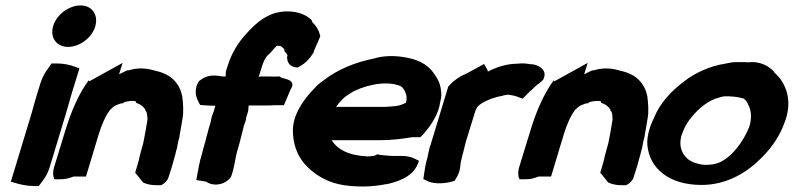

<svg xmlns="http://www.w3.org/2000/svg" viewBox="-20 -689 2927 708"><path d="M20 -19 37 -14C54 -9 79 -3 106 -3H123L135 -19C148 -35 158 -54 164 -75L224 -273C232 -299 237 -320 244 -343L273 -437L256 -443C238 -450 215 -455 188 -455H170L159 -439C147 -424 136 -404 129 -382L117 -343C109 -318 104 -297 97 -273ZM176 -593C163 -549 190 -516 231 -516C272 -516 318 -548 331 -591C344 -635 319 -669 277 -669C235 -669 189 -636 176 -593Z M179 -71C174 -54 175 -39 181 -28H188H203C220 -28 234 -31 251 -38H297L345 -197C354 -226 369 -262 384 -281V-282L385 -283C392 -290 400 -297 406 -300C412 -303 426 -308 429 -308H433L438 -312C447 -315 457 -317 473 -317C474 -317 476 -316 481 -315L482 -310L484 -309C497 -305 508 -297 516 -285V-281L517 -280C520 -278 522 -272 523 -264V-261L524 -249C520 -221 514 -191 508 -160L502 -139C497 -123 494 -107 490 -91C485 -75 480 -58 476 -44L479 -52L506 -18L508 -16C518 -11 535 -6 556 -6H567H574C586 -12 597 -22 601 -34L615 -78C619 -91 621 -102 624 -111L625 -115L626 -117C627 -123 629 -130 631 -138L633 -143V-145C635 -158 638 -171 642 -186V-187V-188C645 -206 650 -231 653 -252C658 -280 655 -309 652 -334C643 -378 615 -415 553 -428C523 -437 493 -441 455 -430L452 -429L450 -430C438 -425 430 -420 419 -415L432 -457L309 -389L307 -393C269 -341 242 -277 221 -208Z M704 -25 741 -19C759 -4 802 -2 828 -32L832 -37L839 -59C846 -85 848 -108 854 -129C861 -152 867 -175 872 -196C875 -205 877 -217 879 -224L886 -244C888 -251 888 -256 888 -256L895 -279L897 -300H955C967 -300 979 -300 992 -301H1027L1051 -358C1081 -402 1010 -397 1013 -407H1006H1005C994 -406 983 -407 971 -407H940L934 -405L943 -435C952 -465 960 -479 970 -488L972 -489L973 -490C985 -502 995 -516 1002 -521L1004 -520H1008C1016 -520 1020 -516 1028 -508L1029 -500L1033 -496C1037 -491 1040 -488 1040 -483L1038 -478L1039 -474C1040 -456 1051 -444 1068 -441L1078 -440L1088 -446C1109 -458 1124 -475 1134 -492L1137 -496L1138 -502C1146 -519 1152 -535 1158 -548L1161 -556L1159 -563C1155 -579 1147 -592 1132 -607L1129 -615L1126 -618C1107 -635 1078 -647 1039 -647C969 -647 922 -603 886 -562C859 -533 834 -493 820 -448L813 -426L812 -407H809H807H804C791 -407 756 -420 722 -396L715 -391L710 -384C692 -348 708 -322 713 -311L718 -302L730 -301C744 -300 759 -299 774 -299L769 -281C767 -275 765 -269 763 -265L762 -262L761 -260C759 -251 758 -243 756 -236L750 -216C747 -206 744 -194 742 -186L741 -184V-183C740 -178 739 -172 736 -163L729 -139V-138C728 -133 726 -126 724 -119C715 -91 712 -66 707 -43Z M1060 -208C1060 -160 1075 -118 1102 -86C1136 -47 1186 -14 1256 -5C1305 1 1355 0 1404 -10H1406H1407C1441 -18 1499 -34 1519 -81L1525 -96L1511 -103C1501 -108 1485 -114 1464 -114H1435C1416 -114 1396 -116 1380 -118L1372 -120L1361 -115C1360 -115 1351 -113 1338 -112C1267 -115 1225 -137 1203 -172H1382C1425 -172 1462 -177 1500 -183H1530L1542 -195C1563 -219 1590 -256 1600 -296L1605 -321C1608 -333 1608 -344 1606 -355C1604 -383 1591 -403 1578 -421C1555 -454 1516 -472 1465 -479C1433 -484 1393 -484 1358 -473C1292 -460 1224 -433 1171 -391C1162 -385 1150 -375 1140 -364C1110 -333 1082 -297 1067 -253V-252C1062 -236 1060 -222 1060 -208ZM1219 -295C1226 -305 1235 -315 1246 -326C1252 -332 1258 -336 1272 -345C1314 -372 1398 -393 1450 -374H1451C1463 -370 1471 -360 1476 -345C1480 -336 1480 -326 1478 -315C1478 -315 1478 -313 1477 -310C1466 -305 1456 -300 1440 -298L1416 -296H1415C1410 -295 1405 -295 1398 -295Z M1541 -29 1551 -24C1575 -10 1612 -11 1641 -18L1656 -22L1664 -35C1678 -59 1677 -77 1679 -90L1684 -112V-113L1689 -130V-131C1692 -143 1695 -156 1698 -167L1732 -277C1738 -296 1747 -303 1765 -313C1786 -324 1809 -332 1834 -336L1836 -337L1850 -340C1864 -339 1878 -336 1889 -332L1907 -325L1924 -342C1929 -347 1933 -352 1940 -357L1942 -359L1959 -375C1967 -380 1974 -386 1979 -391L1983 -395L1985 -400C1997 -428 1973 -447 1944 -452H1942H1937C1926 -454 1908 -457 1886 -454C1850 -454 1811 -442 1779 -425C1779 -427 1777 -432 1775 -436L1765 -453L1697 -416C1676 -408 1654 -393 1638 -375L1633 -370L1569 -159C1567 -151 1564 -146 1562 -135C1559 -125 1558 -115 1557 -111C1549 -85 1546 -63 1543 -42Z M1894 -71C1889 -54 1890 -39 1896 -28H1903H1918C1935 -28 1949 -31 1966 -38H2012L2060 -197C2069 -226 2084 -262 2099 -281V-282L2100 -283C2107 -290 2115 -297 2121 -300C2127 -303 2141 -308 2144 -308H2148L2153 -312C2162 -315 2172 -317 2188 -317C2189 -317 2191 -316 2196 -315L2197 -310L2199 -309C2212 -305 2223 -297 2231 -285V-281L2232 -280C2235 -278 2237 -272 2238 -264V-261L2239 -249C2235 -221 2229 -191 2223 -160L2217 -139C2212 -123 2209 -107 2205 -91C2200 -75 2195 -58 2191 -44L2194 -52L2221 -18L2223 -16C2233 -11 2250 -6 2271 -6H2282H2289C2301 -12 2312 -22 2316 -34L2330 -78C2334 -91 2336 -102 2339 -111L2340 -115L2341 -117C2342 -123 2344 -130 2346 -138L2348 -143V-145C2350 -158 2353 -171 2357 -186V-187V-188C2360 -206 2365 -231 2368 -252C2373 -280 2370 -309 2367 -334C2358 -378 2330 -415 2268 -428C2238 -437 2208 -441 2170 -430L2167 -429L2165 -430C2153 -425 2145 -420 2134 -415L2147 -457L2024 -389L2022 -393C1984 -341 1957 -277 1936 -208Z M2367 -156C2374 -68 2447 -7 2567 -7C2662 -7 2738 -55 2791 -110C2827 -146 2856 -189 2873 -237C2900 -306 2884 -360 2859 -396C2851 -407 2842 -415 2835 -422V-423V-424C2818 -442 2787 -465 2738 -459C2738 -459 2734 -460 2730 -460H2694C2680 -460 2667 -457 2653 -454C2600 -446 2544 -421 2504 -390C2456 -354 2413 -309 2391 -253C2377 -225 2365 -188 2367 -156ZM2492 -186C2499 -208 2508 -227 2520 -244C2546 -279 2578 -309 2615 -324C2629 -329 2645 -334 2655 -334C2677 -334 2699 -332 2717 -327L2720 -326H2722C2731 -318 2735 -313 2738 -306V-304L2739 -303C2749 -285 2754 -257 2743 -221C2743 -221 2741 -219 2739 -212C2723 -176 2699 -140 2672 -116C2644 -92 2624 -81 2579 -81C2554 -83 2531 -91 2517 -102C2494 -122 2483 -149 2492 -186Z"/></svg>

Font: SolarCharger
Style: 1052
Weight: 1000
Designer: Mew Too
Foundry: Cannot Into Space Fonts/KineticPlasma Fonts
Version: Version 1.100